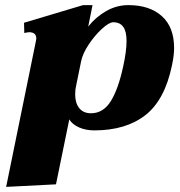

<svg xmlns="http://www.w3.org/2000/svg" viewBox="-20 -500 704 751"><path d="M120 -337 122 -349Q122 -374 94 -374Q90 -374 75 -371L74 -411L305 -480H342L325 -396Q354 -433 395 -456.5Q436 -480 482 -480Q565 -480 613 -437Q661 -394 661 -312Q661 -284 653 -246Q625 -109 548.5 -49.5Q472 10 349 10Q316 10 289.5 -1.5Q263 -13 251 -33L199 221L4 231ZM462 -241Q475 -300 475 -340Q475 -377 462 -395Q449 -413 423 -413Q407 -413 379 -387.5Q351 -362 327 -326Q303 -290 297 -259L278 -166Q274 -150 274 -131Q274 -97 290 -77Q306 -57 336 -57Q384 -57 413.5 -104.5Q443 -152 462 -241Z"/></svg>

Font: Taviraj Black
Style: Italic
Weight: 900
Italic angle: -12°
Designer: Katatrad Team
Foundry: CadsonDemak
Version: Version 1.001